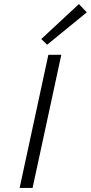

<svg xmlns="http://www.w3.org/2000/svg" viewBox="-20 -929 449 949"><path d="M184 -736 370 -909 409 -868 213 -708ZM219 -658H283L141 0H77Z"/></svg>

Font: Ysabeau Infant Semilight
Style: Italic
Weight: 300
Italic angle: -12°
Designer: Christian Thalmann (Catharsis Fonts)
Version: Version 0.003